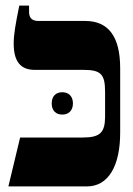

<svg xmlns="http://www.w3.org/2000/svg" viewBox="-20 -667 476 687"><path d="M10 0H291C367 0 410 -72 410 -192V-423C410 -536 368 -592 285 -592H118C96 -592 84 -601 84 -625V-647H49C35 -578 29 -543 29 -511C29 -448 53 -417 104 -417H278C341 -417 356 -402 356 -338V-250C356 -193 338 -175 277 -175H52ZM165 -297C165 -270 181 -257 203 -257C224 -257 241 -270 241 -297C241 -324 224 -337 203 -337C181 -337 165 -324 165 -297Z"/></svg>

Font: Noto Serif Hebrew ExtraCondensed Black
Style: Regular
Weight: 900
Width: 2
Designer: Monotype Design Team
Foundry: Monotype Imaging Inc.
Version: Version 2.004